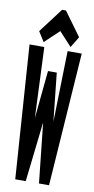

<svg xmlns="http://www.w3.org/2000/svg" viewBox="-91 -845 433 884"><g transform="rotate(10 125.0 -403.0)"><path d="M48 0 5 -623H74L88 -293L110 -517H151L175 -292L183 -623H249L206 0H159L129 -280L97 0ZM67 -645 38 -691 125 -806H143L224 -695L193 -644L134 -708Z"/></g></svg>

Font: Inconsolata UltraCondensed Black
Style: Regular
Weight: 900
Width: 1
Monospace: yes
Designer: Raph Levien, Cyreal, Brenton Simpson
Foundry: Raph Levien, Cyreal, Google
Version: Version 3.001; ttfautohint (v1.8.2.53-6de2)